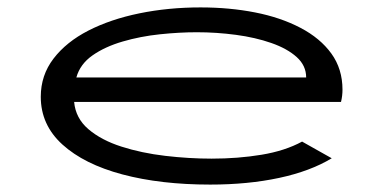

<svg xmlns="http://www.w3.org/2000/svg" viewBox="-20 -488 1040 518"><path d="M547 10Q413 10 310 -17.5Q207 -45 148.5 -98Q90 -151 90 -227Q90 -285 124.5 -330Q159 -375 218.5 -405.5Q278 -436 356 -452Q434 -468 521 -468Q599 -468 668 -454.5Q737 -441 790.5 -413Q844 -385 874 -343.5Q904 -302 904 -246Q904 -238 903 -229.5Q902 -221 900 -213H180Q184 -169 218.5 -139.5Q253 -110 307.5 -92.5Q362 -75 426 -67.5Q490 -60 551 -60Q622 -60 685.5 -70.5Q749 -81 795 -106L875 -61Q817 -26 733 -8Q649 10 547 10ZM186 -279H806Q806 -311 780.5 -334Q755 -357 712 -372Q669 -387 616.5 -394Q564 -401 511 -401Q464 -401 411.5 -395.5Q359 -390 311 -376Q263 -362 229.5 -338.5Q196 -315 186 -279Z"/></svg>

Font: Inconsolata UltraExpanded
Style: Regular
Weight: 400
Width: 9
Monospace: yes
Designer: Raph Levien, Cyreal, Brenton Simpson
Foundry: Raph Levien, Cyreal, Google
Version: Version 3.000; ttfautohint (v1.8.2.53-6de2)